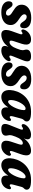

<svg xmlns="http://www.w3.org/2000/svg" viewBox="1218 -1717 506 2988"><g transform="rotate(90 1471.0 -223.0)"><path d="M181.5 -63Q201 -63 210.5 -73.5Q220 -84 220 -99Q220 -114.5 207 -130.5Q194 -146.5 149 -173.5Q92 -207.5 69.8 -239.5Q47.5 -271.5 50.5 -318.5Q55 -378.5 109.2 -417.2Q163.5 -456 256.5 -456Q335 -456 375.8 -426Q416.5 -396 416.5 -347Q416.5 -284 374.5 -284Q357.5 -284 344.2 -294Q331 -304 314.5 -330Q298 -356 280 -370.8Q262 -385.5 238.5 -385.5Q220 -385.5 209.5 -374.5Q199 -363.5 199 -347.5Q199 -332.5 213.2 -314.5Q227.5 -296.5 268.5 -270Q314.5 -241.5 336.8 -215Q359 -188.5 364 -162.5Q369 -136.5 364.5 -109.5Q355 -55 303 -22.8Q251 9.5 168 9.5Q81.5 9.5 39.2 -24Q-3 -57.5 -3 -106Q-3 -134 9.5 -149.8Q22 -165.5 45 -165.5Q63 -165.5 77.5 -152.2Q92 -139 106.5 -116Q124 -86 141.8 -74.5Q159.5 -63 181.5 -63Z M908 -136Q925 -135.5 928.5 -117.2Q932 -99 918 -77Q893.5 -38 851 -14.2Q808.5 9.5 763.5 9.5Q691.5 9.5 691.5 -47.5Q691.5 -59 695.8 -72.2Q700 -85.5 706.5 -100.5Q661.5 -39.5 611.8 -15Q562 9.5 516.5 9.5Q476.5 9.5 459.2 -12Q442 -33.5 443.5 -70.2Q445 -107 461.5 -151.5L502.5 -267Q522 -320 498 -320Q486.5 -320 471 -308Q461.5 -301 454.5 -302Q441.5 -302.5 436.5 -318.8Q431.5 -335 446 -364Q466.5 -403.5 504.5 -428.2Q542.5 -453 590 -453Q631 -453 650.2 -433.8Q669.5 -414.5 670.8 -382.2Q672 -350 659 -310L617 -182Q607 -152 610.2 -135.2Q613.5 -118.5 634 -118.5Q661 -118.5 687.5 -148.2Q714 -178 733.5 -232Q748 -269.5 753 -287.5Q758 -305.5 758 -320.5Q758 -336.5 753.5 -350.8Q749 -365 749 -383.5Q749 -416.5 776.2 -434.8Q803.5 -453 857.5 -453Q914.5 -453 927.5 -419.2Q940.5 -385.5 913.5 -322L855 -176Q841 -142 842 -128.8Q843 -115.5 856.5 -115.5Q863 -115.5 870 -118.5Q877 -121.5 889 -130.5Q899 -137 908 -136Z M1132.5 -63Q1152 -63 1161.5 -73.5Q1171 -84 1171 -99Q1171 -114.5 1158 -130.5Q1145 -146.5 1100 -173.5Q1043 -207.5 1020.8 -239.5Q998.5 -271.5 1001.5 -318.5Q1006 -378.5 1060.2 -417.2Q1114.5 -456 1207.5 -456Q1286 -456 1326.8 -426Q1367.5 -396 1367.5 -347Q1367.5 -284 1325.5 -284Q1308.5 -284 1295.2 -294Q1282 -304 1265.5 -330Q1249 -356 1231 -370.8Q1213 -385.5 1189.5 -385.5Q1171 -385.5 1160.5 -374.5Q1150 -363.5 1150 -347.5Q1150 -332.5 1164.2 -314.5Q1178.5 -296.5 1219.5 -270Q1265.5 -241.5 1287.8 -215Q1310 -188.5 1315 -162.5Q1320 -136.5 1315.5 -109.5Q1306 -55 1254 -22.8Q1202 9.5 1119 9.5Q1032.5 9.5 990.2 -24Q948 -57.5 948 -106Q948 -134 960.5 -149.8Q973 -165.5 996 -165.5Q1014 -165.5 1028.5 -152.2Q1043 -139 1057.5 -116Q1075 -86 1092.8 -74.5Q1110.5 -63 1132.5 -63Z M1789.5 -176.5Q1774.5 -121 1799.5 -121Q1810.5 -121 1826.5 -136Q1834.5 -142.5 1842 -141.5Q1871.5 -140.5 1853.5 -86.5Q1837 -41.5 1800.5 -16Q1764 9.5 1722 9.5Q1683.5 9.5 1665.5 -11.2Q1647.5 -32 1647.5 -68.5Q1647.5 -84 1648.5 -99Q1579 9.5 1484.5 9.5Q1434.5 9.5 1405 -25.2Q1375.5 -60 1378.5 -129.5Q1381 -181 1402.2 -237.2Q1423.5 -293.5 1464.8 -342.5Q1506 -391.5 1568.8 -422.2Q1631.5 -453 1717.5 -453Q1802 -453 1836.5 -433.8Q1871 -414.5 1867 -380.5Q1865 -363 1856.8 -353.8Q1848.5 -344.5 1838.8 -333.8Q1829 -323 1823 -301.5ZM1534 -150.5Q1531.5 -123 1538.8 -109.5Q1546 -96 1558 -96Q1579 -96 1602 -121Q1625 -146 1644.8 -184.5Q1664.5 -223 1677.2 -264.5Q1690 -306 1690.5 -339Q1691 -352.5 1685.8 -360.2Q1680.5 -368 1666 -368Q1644.5 -368 1622.5 -347.8Q1600.5 -327.5 1581.2 -294.8Q1562 -262 1549.2 -224Q1536.5 -186 1534 -150.5Z M1929 -307.5Q1912 -308 1908.5 -326.2Q1905 -344.5 1919.5 -367Q1944 -406 1986.5 -429.5Q2029 -453 2074 -453Q2145.5 -453 2145.5 -396Q2145.5 -384.5 2141.2 -371Q2137 -357.5 2130.5 -342.5Q2176 -404 2226 -428.5Q2276 -453 2322 -453Q2362 -453 2379.2 -431.5Q2396.5 -410 2394.8 -373.2Q2393 -336.5 2376.5 -291.5L2335.5 -176.5Q2316 -123 2340 -123Q2346 -123 2352 -125.8Q2358 -128.5 2367 -136Q2375 -142.5 2382.5 -141.5Q2395 -141 2400.2 -125Q2405.5 -109 2391 -80Q2369 -39 2332.2 -14.8Q2295.5 9.5 2248.5 9.5Q2207.5 9.5 2188 -9.5Q2168.5 -28.5 2167.2 -61Q2166 -93.5 2179 -133.5L2221 -261.5Q2231 -291.5 2228 -308.2Q2225 -325 2204.5 -325Q2177 -325 2150.2 -295.2Q2123.5 -265.5 2103.5 -211.5Q2089 -174 2084.2 -156Q2079.5 -138 2079.5 -123Q2079.5 -107 2083.8 -92.8Q2088 -78.5 2088 -60Q2088 -27 2060.8 -8.8Q2033.5 9.5 1979.5 9.5Q1922.5 9.5 1909.8 -24.2Q1897 -58 1924 -121.5L1982 -267Q1996 -301 1995 -314.5Q1994 -328 1981 -328Q1969 -328 1949 -313Q1939 -306.5 1929 -307.5Z M2851 -176.5Q2836 -121 2861 -121Q2872 -121 2888 -136Q2896 -142.5 2903.5 -141.5Q2933 -140.5 2915 -86.5Q2898.5 -41.5 2862 -16Q2825.5 9.5 2783.5 9.5Q2745 9.5 2727 -11.2Q2709 -32 2709 -68.5Q2709 -84 2710 -99Q2640.5 9.5 2546 9.5Q2496 9.5 2466.5 -25.2Q2437 -60 2440 -129.5Q2442.5 -181 2463.8 -237.2Q2485 -293.5 2526.2 -342.5Q2567.5 -391.5 2630.2 -422.2Q2693 -453 2779 -453Q2863.5 -453 2898 -433.8Q2932.5 -414.5 2928.5 -380.5Q2926.5 -363 2918.2 -353.8Q2910 -344.5 2900.2 -333.8Q2890.5 -323 2884.5 -301.5ZM2595.5 -150.5Q2593 -123 2600.2 -109.5Q2607.5 -96 2619.5 -96Q2640.5 -96 2663.5 -121Q2686.5 -146 2706.2 -184.5Q2726 -223 2738.8 -264.5Q2751.5 -306 2752 -339Q2752.5 -352.5 2747.2 -360.2Q2742 -368 2727.5 -368Q2706 -368 2684 -347.8Q2662 -327.5 2642.8 -294.8Q2623.5 -262 2610.8 -224Q2598 -186 2595.5 -150.5Z"/></g></svg>

Font: Fraunces 144pt S100
Style: Bold Italic
Weight: 700
Italic angle: -16°
Version: Version 1.000; ttfautohint (v1.8.3)